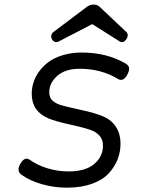

<svg xmlns="http://www.w3.org/2000/svg" viewBox="-20 -824 640 854"><path d="M121.1 -406.7Q121.1 -329.1 195.3 -297.4Q226.6 -284.2 296.9 -268.8Q367.2 -253.4 393.1 -241.7Q438 -221.2 438 -176.3Q438 -127 398.7 -94.2Q359.4 -61.5 285.2 -61.5Q237.3 -61.5 191.9 -75.2Q146.5 -88.9 112.3 -113.3Q90.3 -128.9 70.8 -96.2Q51.3 -63.5 76.7 -45.9Q115.2 -19 168.2 -4.2Q221.2 10.7 277.3 10.7Q341.8 10.7 389.9 -6.8Q438 -24.4 464.6 -54Q491.2 -83.5 503.7 -116.5Q516.1 -149.4 516.1 -185.5Q516.1 -227.5 496.6 -258.3Q477.1 -289.1 442.4 -304.7Q406.7 -320.8 336.7 -335.9Q266.6 -351.1 247.6 -357.4Q222.7 -366.2 210.9 -379.2Q199.2 -392.1 199.2 -413.6Q199.2 -455.6 234.9 -486.8Q270.5 -518.1 334.5 -518.1Q429.7 -518.1 504.4 -473.1Q528.3 -458.5 546.4 -492.2Q556.2 -511.7 554 -522.7Q551.8 -533.7 538.6 -541.5Q455.1 -590.3 343.8 -590.3Q298.8 -590.3 261 -579.1Q223.1 -567.9 197.8 -549.6Q172.4 -531.2 154.8 -507.3Q137.2 -483.4 129.2 -458Q121.1 -432.6 121.1 -406.7ZM390.1 -716.8 513.2 -639.2Q521.5 -634.8 529.1 -637.9Q536.6 -641.1 542 -649.4Q554.2 -669.4 542 -681.6L421.9 -794.9Q412.1 -803.7 396.5 -803.7Q380.9 -803.7 368.2 -794.9L217.8 -681.6Q210 -675.8 208.3 -666.5Q206.5 -657.2 210.9 -649.9Q215.3 -641.6 223.1 -638.2Q231 -634.8 240.7 -639.2Z"/></svg>

Font: Courier Prime Code
Style: Italic
Weight: 400
Italic angle: -10°
Designer: Alan Dague-Greene
Foundry: Quote-Unquote Apps
Version: Version 3.18